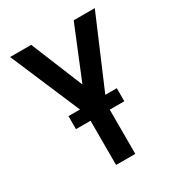

<svg xmlns="http://www.w3.org/2000/svg" viewBox="-175 -645 901 970"><g transform="rotate(-30 275.0 -160.0)"><path d="M219 210V-82L28 -530H151L275 -227L399 -530H522L331 -82V210ZM416 -48H134V-124H416Z"/></g></svg>

Font: Lode Term
Style: Bold
Weight: 700
Monospace: yes
Designer: Belleve Invis
Foundry: Belleve Invis
Version: Version 29.2.0